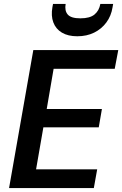

<svg xmlns="http://www.w3.org/2000/svg" viewBox="-20 -954 620 974"><path d="M26 0 149 -700H580L562 -605H252L217 -401H497L481 -308H200L163 -95H473L456 0ZM372 -770Q325 -770 294 -788.5Q263 -807 250.5 -840.5Q238 -874 246 -918L249 -934H313Q307 -900 323.5 -880.5Q340 -861 388 -861Q436 -861 459.5 -880.5Q483 -900 489 -934H554L551 -917Q544 -873 519.5 -840Q495 -807 457.5 -788.5Q420 -770 372 -770Z"/></svg>

Font: DM Sans 20pt SemiBold
Style: Italic
Weight: 600
Italic angle: -10°
Version: Version 4.004;gftools[0.9.30]